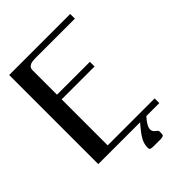

<svg xmlns="http://www.w3.org/2000/svg" viewBox="-269 -916 1206 1206"><g transform="rotate(-45 333.5 -313.0)"><path d="M583.5 -750H250Q235.8 -750 228.8 -749.8Q221.7 -749.5 210 -748.5Q198.2 -747.6 192.1 -744.9Q186 -742.2 179.2 -737.8Q172.4 -733.4 169.4 -726.1Q166.5 -718.8 166.5 -708.5V-491.7H458.5V-450.2H166.5V-41.5H583.5V0H468.3Q425.3 47.4 425.3 76.2Q425.3 85.9 430.4 94.2Q435.5 102.5 441.9 106.9Q448.2 111.3 453.4 116.2Q458.5 121.1 458.5 125V146Q458 153.3 457 156.5Q456.1 159.7 449 163.1Q441.9 166.5 427.2 166.5H364.7Q350.1 166.5 343 163.6Q335.9 160.6 334.7 157.2Q333.5 153.8 333.5 146Q333.5 114.3 349.6 84.2Q365.7 54.2 413.1 0H41.5V-791.5H583.5Z"/></g></svg>

Font: Gputeks
Style: Bold
Weight: 600
Width: 8
Version: Version 0.9